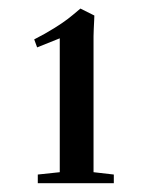

<svg xmlns="http://www.w3.org/2000/svg" viewBox="-20 -677 345 444"><path d="M67.4 -253.4V-273.4L118.2 -278.8V-588.4L65.9 -567.4L59.1 -585.9Q85 -599.1 105.2 -611.8Q125.5 -624.5 136 -632.6Q146.5 -640.6 166 -657.2L198.2 -641.1Q198.2 -640.1 197.8 -630.6Q197.3 -621.1 196.8 -609.6Q196.3 -598.1 196.3 -593.3V-278.8L243.2 -273.4V-253.4Z"/></svg>

Font: Elstob 18pt SemiBold
Style: Regular
Weight: 600
Designer: Peter S. Baker
Version: Version 1.015